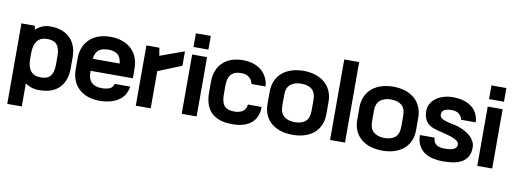

<svg xmlns="http://www.w3.org/2000/svg" viewBox="-75 -1159 5259 1964"><g transform="rotate(10 2554.5 -177.0)"><path d="M52 346V-490H191L198 -451Q228 -478 266 -494.5Q304 -511 350 -511Q417 -511 469 -491.5Q521 -472 556.5 -436.5Q592 -401 610 -350.5Q628 -300 628 -237V-124Q628 3 557.5 77Q487 151 348 151Q302 151 266.5 139Q231 127 203 107V346ZM342 -379Q272 -379 238.5 -337Q205 -295 203 -220V-144Q203 -66 236.5 -23Q270 20 342 20Q411 20 442 -18.5Q473 -57 473 -135V-225Q473 -304 442 -341.5Q411 -379 342 -379Z M1261 -46Q1243 55 1166.5 103Q1090 151 976 151Q907 151 852.5 132Q798 113 759.5 77Q721 41 700.5 -10Q680 -61 680 -124V-238Q680 -301 700.5 -351.5Q721 -402 759 -438Q797 -474 851.5 -493.5Q906 -513 975 -513Q1043 -513 1098 -493.5Q1153 -474 1191.5 -438Q1230 -402 1250.5 -351.5Q1271 -301 1271 -238V-216Q1272 -206 1272 -196.5Q1272 -187 1272 -177V-135H832Q832 -49 869 -14.5Q906 20 976 20Q1022 20 1056 6Q1090 -8 1098 -46ZM975 -380Q912 -380 876.5 -353Q841 -326 833 -260H1113Q1106 -326 1071.5 -353Q1037 -380 975 -380Z M1749 -349 1505 -250V136H1350V-490H1485L1498 -408L1749 -499Z M1982 136H1827V-480H1982ZM1827 -558V-700H1982V-558Z M2620 -75Q2620 34 2551.5 92.5Q2483 151 2353 151Q2277 151 2222.5 132Q2168 113 2133 77Q2098 41 2081.5 -10Q2065 -61 2065 -124V-238Q2065 -301 2084 -351.5Q2103 -402 2139.5 -438Q2176 -474 2229.5 -493.5Q2283 -513 2351 -513Q2412 -513 2461.5 -496Q2511 -479 2545.5 -449Q2580 -419 2600 -377.5Q2620 -336 2623 -288H2477Q2470 -327 2439.5 -353.5Q2409 -380 2355 -380Q2285 -380 2251 -342.5Q2217 -305 2217 -227V-135Q2217 -96 2224 -66.5Q2231 -37 2247 -18Q2263 1 2289 10.5Q2315 20 2353 20Q2408 20 2440.5 -3.5Q2473 -27 2478 -75Z M2674 -244Q2674 -307 2696 -357Q2718 -407 2758 -441.5Q2798 -476 2854.5 -494.5Q2911 -513 2980 -513Q3049 -513 3105 -494.5Q3161 -476 3201 -441.5Q3241 -407 3263 -357Q3285 -307 3285 -244V-116Q3285 -53 3263 -3Q3241 47 3201 81Q3161 115 3105 133Q3049 151 2980 151Q2911 151 2854.5 133Q2798 115 2758 81Q2718 47 2696 -3Q2674 -53 2674 -116ZM2826 -127Q2826 -48 2868.5 -14Q2911 20 2980 20Q3050 20 3090 -14Q3130 -48 3130 -127V-235Q3130 -313 3090 -346.5Q3050 -380 2980 -380Q2911 -380 2868.5 -346.5Q2826 -313 2826 -235Z M3368 136V-700H3523V136Z M3606 -244Q3606 -307 3628 -357Q3650 -407 3690 -441.5Q3730 -476 3786.5 -494.5Q3843 -513 3912 -513Q3981 -513 4037 -494.5Q4093 -476 4133 -441.5Q4173 -407 4195 -357Q4217 -307 4217 -244V-116Q4217 -53 4195 -3Q4173 47 4133 81Q4093 115 4037 133Q3981 151 3912 151Q3843 151 3786.5 133Q3730 115 3690 81Q3650 47 3628 -3Q3606 -53 3606 -116ZM3758 -127Q3758 -48 3800.5 -14Q3843 20 3912 20Q3982 20 4022 -14Q4062 -48 4062 -127V-235Q4062 -313 4022 -346.5Q3982 -380 3912 -380Q3843 -380 3800.5 -346.5Q3758 -313 3758 -235Z M4417 -73Q4418 -45 4428 -27Q4438 -9 4454.5 1.5Q4471 12 4493 16Q4515 20 4540 20Q4563 20 4585.5 17.5Q4608 15 4625.5 8Q4643 1 4653.5 -12Q4664 -25 4663 -46Q4662 -70 4637 -86Q4612 -102 4574 -114.5Q4536 -127 4489.5 -137.5Q4443 -148 4400 -162Q4339 -182 4312.5 -223.5Q4286 -265 4285 -321Q4284 -366 4304 -402Q4324 -438 4358 -462.5Q4392 -487 4436.5 -500Q4481 -513 4531 -513Q4588 -513 4636.5 -500Q4685 -487 4721 -461Q4757 -435 4779 -395Q4801 -355 4804 -300H4653Q4645 -338 4616 -360Q4587 -382 4534 -381Q4491 -380 4464.5 -366Q4438 -352 4438 -317Q4438 -299 4451 -285Q4464 -271 4498 -260Q4536 -248 4581 -240Q4626 -232 4670 -213Q4697 -201 4724 -184.5Q4751 -168 4772 -146.5Q4793 -125 4805.5 -98.5Q4818 -72 4818 -41Q4818 18 4796 55Q4774 92 4736.5 113.5Q4699 135 4648.5 143Q4598 151 4540 151Q4486 151 4437 140Q4388 129 4350 103.5Q4312 78 4289 35Q4266 -8 4264 -73Z M5052 136H4897V-480H5052ZM4897 -558V-700H5052V-558Z"/></g></svg>

Font: Cafe24 Ohsquare
Style: Bold
Weight: 700
Designer: Cafe24 thkim, hmlim, mnelim, nhlee, sslee, sskim, smlim, yjkim, sdjeong, hskwak & 4IRTF
Foundry: Cafe24
Version: Version 1.000